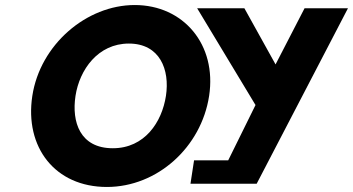

<svg xmlns="http://www.w3.org/2000/svg" viewBox="-20 -738 1410 767"><path d="M281.6 -354.9C297.6 -459.5 371.4 -564 494.7 -564C618.8 -564 658.9 -459.5 642.9 -354.9C626.9 -250.4 558.2 -145.8 430.7 -145.8C299.8 -145.8 265.7 -250.4 281.6 -354.9ZM109.1 -354.9C77.8 -150.1 199.6 8.9 407 8.9C608.5 8.9 784.1 -150.1 815.4 -354.9C846.8 -559.8 712.9 -717.9 518.2 -717.9C325.3 -717.9 140.4 -559.8 109.1 -354.9ZM740.9 -3.9H1005.3L1370.1 -705.1H1196.7L1080.8 -480.7L956.2 -705.1H767.5L1000.7 -318.4L891.6 -97.4H755.2Z"/></svg>

Font: Sztylet
Style: BdObl
Weight: 700
Foundry: Cannot Into Space Fonts, PlusOne Fonts
Version: Version 0.12